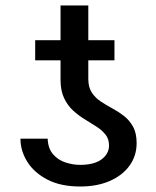

<svg xmlns="http://www.w3.org/2000/svg" viewBox="-20 -676 575 706"><path d="M380.9 -141.1Q380.9 -165 367.9 -181.2Q355 -197.3 334.7 -210.4Q314.5 -223.6 291.7 -237.3Q269 -251 248.8 -269.5Q228.5 -288.1 215.6 -315.4Q202.6 -342.8 202.6 -382.8V-655.8H304.7V-385.7Q304.7 -355.5 317.4 -335.9Q330.1 -316.4 350.3 -303Q370.6 -289.6 393.3 -277.3Q416 -265.1 436 -249.5Q456.1 -233.9 469.2 -210.2Q482.4 -186.5 482.4 -149.9Q482.4 -103 456.3 -66.9Q430.2 -30.8 383.5 -10.5Q336.9 9.8 274.9 9.8Q203.1 9.8 154.3 -15.6Q105.5 -41 80.3 -81.3Q55.2 -121.6 55.2 -166H155.3Q156.7 -129.9 175.3 -108.6Q193.8 -87.4 220.9 -78.6Q248 -69.8 274.9 -69.8Q326.2 -69.8 353.5 -90.1Q380.9 -110.4 380.9 -141.1ZM400.9 -528.3V-454.1H109.4V-528.3Z"/></svg>

Font: Inter 18pt
Style: Regular
Weight: 400
Designer: Rasmus Andersson
Foundry: rsms
Version: Version 4.001;git-66647c0bb